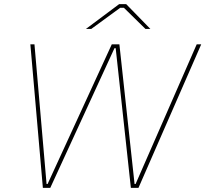

<svg xmlns="http://www.w3.org/2000/svg" viewBox="-20 -916 1001 936"><path d="M128 -700H148L207 -19H212L525 -700H562L636 -19H641L939 -700H961L655 0H618L544 -681H538L225 0H189ZM561 -896H595L713 -775H689L584 -878H566L425 -775H399Z"/></svg>

Font: Fixel Italic Variable Display Thin
Style: Italic
Weight: 100
Italic angle: -10°
Designer: AlfaBravo + MacPaw
Foundry: Kyrylo Tkachov, Marchela Mozhyna, Serhii Makarenko, Maria Weinstein, Zakhar Kryvoshyya
Version: Version 1.210;Glyphs 3.2 (3217)